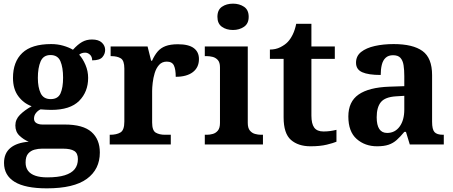

<svg xmlns="http://www.w3.org/2000/svg" viewBox="-20 -790 2479 1050"><path d="M236 240Q118 240 60 204.5Q2 169 2 101Q2 48 37 19Q72 -10 137 -15Q110 -26 87 -47.5Q64 -69 64 -104Q64 -137 89 -162Q114 -187 153 -209Q109 -225 80 -264Q51 -303 51 -364Q51 -452 102 -500.5Q153 -549 260 -549Q295 -549 326 -540Q357 -531 379 -518Q405 -547 429 -560.5Q453 -574 483 -574Q519 -574 537 -557Q555 -540 555 -517Q555 -495 540 -477.5Q525 -460 484 -460Q484 -480 472 -491Q460 -502 446 -502Q426 -502 413 -491Q433 -469 447.5 -435Q462 -401 462 -364Q462 -288 413 -238.5Q364 -189 260 -189Q249 -189 230 -190Q211 -191 202 -192Q188 -186 177 -172.5Q166 -159 166 -141Q166 -125 179 -117Q192 -109 213 -109H334Q434 -109 480 -68.5Q526 -28 526 44Q526 136 455 188Q384 240 236 240ZM238 180Q297 180 334 168.5Q371 157 388.5 135Q406 113 406 80Q406 48 386 35.5Q366 23 325 23H209Q189 23 168.5 28.5Q148 34 134 50Q120 66 120 99Q120 126 133.5 144Q147 162 173.5 171Q200 180 238 180ZM257 -248Q297 -248 311 -279.5Q325 -311 325 -365Q325 -421 310.5 -455Q296 -489 256 -489Q217 -489 202 -454Q187 -419 187 -364Q187 -312 202.5 -280Q218 -248 257 -248Z M580 0V-53H583Q617 -53 638.5 -65.5Q660 -78 660 -125V-415Q660 -459 640.5 -471Q621 -483 588 -483H585V-536H787L806.5 -458H811.6Q825 -488 842 -508Q859 -528 885.5 -538Q912 -548 953 -548Q1011.6 -548 1039.8 -526.9Q1068 -505.8 1068 -467Q1068 -421 1034.5 -395.5Q1001 -370 941 -370Q941 -411 931 -432Q921 -453 892 -453Q866 -453 850 -435Q834 -417 826 -390.5Q818 -364 815 -337Q812 -310 812 -293V-120Q812 -76 832 -64.5Q852 -53 882 -53H914V0Z M1100 0V-53H1112Q1127 -53 1143.5 -57.5Q1160 -62 1171.5 -75.9Q1183 -89.8 1183 -117.7V-422Q1183 -448.9 1171 -462Q1159 -475 1142.5 -479Q1126 -483 1112 -483H1100V-536H1335V-118Q1335 -90 1346.5 -76Q1358 -62 1375 -57.5Q1392 -53 1406 -53H1418V0ZM1254.1 -626Q1218 -626 1193.5 -643.5Q1169 -661 1169 -698Q1169 -736 1193.8 -753Q1218.5 -770 1254.5 -770Q1289 -770 1314.5 -753Q1340 -736 1340 -698Q1340 -661 1314.4 -643.5Q1288.8 -626 1254.1 -626Z M1678 10Q1611 10 1571 -25Q1531 -60 1531 -148V-468H1456V-519Q1488 -519 1513.5 -532Q1539 -545 1554 -561Q1569 -577 1581 -601.5Q1593 -626 1600 -660H1683V-536H1811V-468H1683V-158Q1683 -113 1698.5 -92Q1714 -71 1749 -71Q1769 -71 1786.5 -73.5Q1804 -76 1820 -80V-15Q1804 -8 1767.5 1Q1731 10 1678 10Z M2042 10Q1976 10 1930.5 -30Q1885 -70 1885 -153Q1885 -234 1941 -273Q1997 -312 2109 -316L2191 -318.8V-374Q2191 -407.6 2187 -433.3Q2183 -459 2170 -473.5Q2157 -488 2129.5 -488Q2104 -488 2089 -474Q2074 -460 2068 -435.5Q2062 -411 2062 -380Q1995 -380 1961 -395Q1927 -410 1927 -447Q1927 -483.8 1955 -505.9Q1983 -528 2029.9 -538.5Q2076.8 -549 2132.8 -549Q2238 -549 2290.5 -511Q2343 -473 2343 -379.3V-124Q2343 -82.6 2356 -67.8Q2369 -53 2403 -53H2407V0H2221L2200 -69H2191.4Q2169 -42 2149.5 -24.5Q2130 -7 2105 1.5Q2080 10 2042 10ZM2097.2 -63Q2140.2 -63 2165.6 -98Q2191 -133 2191 -191V-266L2145.8 -263.2Q2085.9 -259.5 2062.9 -231.4Q2040 -203.3 2040 -148.8Q2040 -63 2097.2 -63Z"/></svg>

Font: Noto Serif Khojki
Style: Regular
Weight: 400
Designer: Juan Bruce
Version: Version 2.002